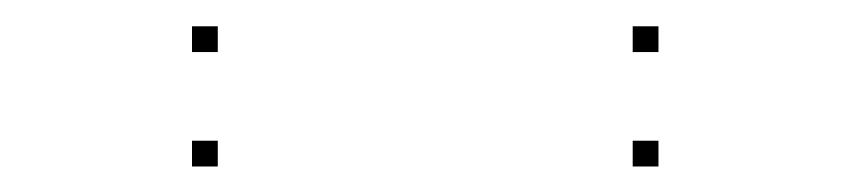

<svg xmlns="http://www.w3.org/2000/svg" viewBox="-20 -772 660 149"><path d="M149 -731.6V-751.6H129V-731.6ZM149 -642.8V-662.8H129V-642.8ZM491 -642.8V-662.8H471V-642.8ZM491 -731.6V-751.6H471V-731.6Z"/></svg>

Font: Monaspace Argon Dots Var
Style: Regular
Weight: 400
Designer: Riley Cran and the Lettermatic Team
Version: Version 1.100 (Monaspace Argon Dots)